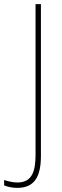

<svg xmlns="http://www.w3.org/2000/svg" viewBox="-81 -800 301 929"><path d="M3 109C87 109 117 53 117 -46V-780H91V-51C91 31 73 83 3 83C-20 83 -42 77 -61 71V97C-44 104 -22 109 3 109Z"/></svg>

Font: Noto Sans Malayalam UI Condensed Thin
Style: Regular
Weight: 100
Width: 3
Designer: Jelle Bosma - Monotype Design Team
Foundry: Monotype Imaging Inc.
Version: Version 2.104